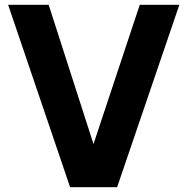

<svg xmlns="http://www.w3.org/2000/svg" viewBox="-20 -785 786 805"><path d="M14 -765H184L372 -181L566 -765H732L471 0H274Z"/></svg>

Font: Application
Style: Bold
Weight: 700
Designer: Wei Huang
Foundry: Wei Huang
Version: Version 0.012